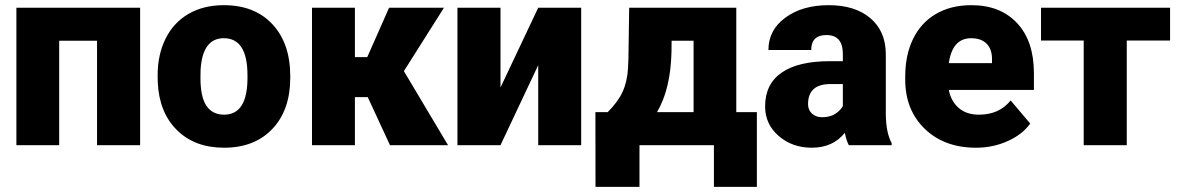

<svg xmlns="http://www.w3.org/2000/svg" viewBox="-20 -558 4533 738"><path d="M518.6 0H353V-401.4H207.5V0H43V-528.3H518.6Z M585.9 -269Q585.9 -348.1 616.7 -409.9Q647.5 -471.7 705.1 -504.9Q762.7 -538.1 840.3 -538.1Q959 -538.1 1027.3 -464.6Q1095.7 -391.1 1095.7 -264.6V-258.8Q1095.7 -135.3 1027.1 -62.7Q958.5 9.8 841.3 9.8Q728.5 9.8 660.2 -57.9Q591.8 -125.5 586.4 -241.2ZM750.5 -258.8Q750.5 -185.5 773.4 -151.4Q796.4 -117.2 841.3 -117.2Q929.2 -117.2 931.2 -252.4V-269Q931.2 -411.1 840.3 -411.1Q757.8 -411.1 751 -288.6Z M1393.6 -184.6H1344.2V0H1179.2V-528.3H1344.2V-338.4H1391.6L1475.6 -528.3H1686.5L1532.2 -284.2H1532.7L1702.1 0H1479Z M2048.8 -528.3H2213.9V0H2048.8V-307.6L1903.8 0H1738.3V-528.3H1903.8V-221.7Z M2315.9 -127Q2355.5 -166.5 2373.3 -205.6Q2391.1 -244.6 2394 -296.4L2395.5 -332.5L2398.4 -528.3H2810.1V-127H2889.2V160.2H2724.1V0H2438V160.2H2269L2268.6 -127ZM2505.4 -127H2646V-401.4H2561.5L2561 -357.9Q2557.6 -215.3 2505.4 -127Z M3242.7 0Q3233.9 -16.1 3227.1 -47.4Q3181.6 9.8 3100.1 9.8Q3025.4 9.8 2973.1 -35.4Q2920.9 -80.6 2920.9 -148.9Q2920.9 -234.9 2984.4 -278.8Q3047.9 -322.8 3168.9 -322.8H3219.7V-350.6Q3219.7 -423.3 3156.7 -423.3Q3098.1 -423.3 3098.1 -365.7H2933.6Q2933.6 -442.4 2998.8 -490.2Q3064 -538.1 3165 -538.1Q3266.1 -538.1 3324.7 -488.8Q3383.3 -439.5 3384.8 -353.5V-119.6Q3385.7 -46.9 3407.2 -8.3V0ZM3139.6 -107.4Q3170.4 -107.4 3190.7 -120.6Q3210.9 -133.8 3219.7 -150.4V-234.9H3171.9Q3085.9 -234.9 3085.9 -157.7Q3085.9 -135.3 3101.1 -121.3Q3116.2 -107.4 3139.6 -107.4Z M3731.4 9.8Q3609.9 9.8 3534.7 -62.7Q3459.5 -135.3 3459.5 -251.5V-265.1Q3459.5 -346.2 3489.5 -408.2Q3519.5 -470.2 3577.1 -504.2Q3634.8 -538.1 3713.9 -538.1Q3825.2 -538.1 3889.6 -469Q3954.1 -399.9 3954.1 -276.4V-212.4H3627Q3635.7 -168 3665.5 -142.6Q3695.3 -117.2 3742.7 -117.2Q3820.8 -117.2 3864.7 -171.9L3939.9 -83Q3909.2 -40.5 3852.8 -15.4Q3796.4 9.8 3731.4 9.8ZM3712.9 -411.1Q3640.6 -411.1 3627 -315.4H3793V-328.1Q3793.9 -367.7 3772.9 -389.4Q3752 -411.1 3712.9 -411.1Z M4477.5 -402.3H4311V0H4145.5V-402.3H3981.4V-528.3H4477.5Z"/></svg>

Font: Sadagaat-English
Style: Regular
Weight: 900
Designer: Ahmed alsheikh
Foundry: Ahmed alsheikh Design
Version: Version 2.137;January 17, 2018;FontCreator 11.0.0.2408 64-bi